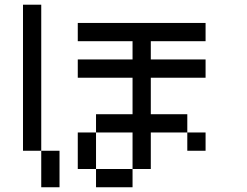

<svg xmlns="http://www.w3.org/2000/svg" viewBox="-20 -789 1040 809"><path d="M153.8 -769.2V-153.8H230.8V0H153.8V-153.8H76.9V-769.2ZM846.2 -692.3V-615.4H615.4V-538.5H846.2V-461.5H615.4V-307.7H769.2V-230.8H615.4V-76.9H538.5V-230.8H384.6V-76.9H538.5V0H384.6V-76.9H307.7V-230.8H384.6V-307.7H538.5V-461.5H307.7V-538.5H538.5V-615.4H307.7V-692.3ZM769.2 -230.8H846.2V-153.8H769.2Z"/></svg>

Font: Mintsoda - Lime Green 13x16
Style: Regular
Weight: 400
Designer: Mintsoda-15
Version: Version 1.0